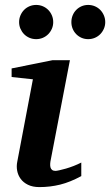

<svg xmlns="http://www.w3.org/2000/svg" viewBox="-20 -743 445 775"><path d="M308.1 -32.2Q263.2 -7.8 222.7 2.2Q182.1 12.2 139.2 12.2Q111.8 12.2 93 2.9Q74.2 -6.3 63.5 -21Q52.7 -35.6 49.3 -54Q45.9 -72.3 49.8 -90.8L112.8 -422.9L26.9 -432.1V-466.8L191.9 -500H262.2L185.1 -99.1Q183.1 -90.3 182.6 -82Q182.1 -73.7 183.8 -67.4Q185.5 -61 190.4 -57.1Q195.3 -53.2 204.1 -53.2Q208 -53.2 219.5 -55.7Q231 -58.1 246.1 -62.5Q261.2 -66.9 277.6 -73.2Q293.9 -79.6 308.1 -86.9ZM194.8 -653.8Q194.8 -639.6 189.5 -627.2Q184.1 -614.7 174.8 -605.2Q165.5 -595.7 152.8 -590.3Q140.1 -585 126 -585Q111.8 -585 99.1 -590.3Q86.4 -595.7 77.1 -605.2Q67.9 -614.7 62.5 -627.2Q57.1 -639.6 57.1 -653.8Q57.1 -668 62.5 -680.7Q67.9 -693.4 77.1 -702.9Q86.4 -712.4 99.1 -717.8Q111.8 -723.1 126 -723.1Q140.1 -723.1 152.8 -717.8Q165.5 -712.4 174.8 -702.9Q184.1 -693.4 189.5 -680.7Q194.8 -668 194.8 -653.8ZM404.8 -653.8Q404.8 -639.6 399.4 -627.2Q394 -614.7 384.8 -605.2Q375.5 -595.7 362.8 -590.3Q350.1 -585 335.9 -585Q321.8 -585 309.3 -590.3Q296.9 -595.7 287.6 -605.2Q278.3 -614.7 273.2 -627.2Q268.1 -639.6 268.1 -653.8Q268.1 -668 273.2 -680.7Q278.3 -693.4 287.6 -702.9Q296.9 -712.4 309.3 -717.8Q321.8 -723.1 335.9 -723.1Q350.1 -723.1 362.8 -717.8Q375.5 -712.4 384.8 -702.9Q394 -693.4 399.4 -680.7Q404.8 -668 404.8 -653.8Z"/></svg>

Font: Charis SIL Phon
Style: Bold Italic
Weight: 700
Italic angle: -11°
Foundry: SIL International
Version: Version 5.000